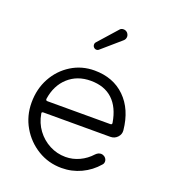

<svg xmlns="http://www.w3.org/2000/svg" viewBox="-138 -851 854 964"><g transform="rotate(20 288.5 -369.5)"><path d="M249 -613Q243 -619 243 -628Q243 -636 249 -642L336 -740Q343 -750 357 -750Q369 -750 378 -741Q386 -731 386 -721Q386 -707 375 -698L277 -613Q271 -607 263 -607Q255 -607 249 -613ZM301 11Q231 11 173.5 -24Q116 -59 82 -117.5Q48 -176 48 -247Q48 -320 80 -378.5Q112 -437 167.5 -471.5Q223 -506 291 -506Q391 -506 454.5 -444Q518 -382 529 -273Q531 -252 516 -236Q501 -220 478 -220H121Q110 -220 113 -210Q121 -163 148 -126.5Q175 -90 215 -69Q255 -48 301 -48Q339 -48 374.5 -64.5Q410 -81 437 -111Q450 -124 465 -124Q474 -124 483 -118Q496 -108 496 -94Q496 -83 489 -76Q454 -35 405 -12Q356 11 301 11ZM121 -280H456Q467 -280 465 -290Q452 -369 408 -410Q364 -451 291 -451Q219 -451 171 -407.5Q123 -364 112 -290V-288Q112 -280 121 -280Z"/></g></svg>

Font: Kiwi Maru Light
Style: Regular
Weight: 300
Designer: Hiroki-Chan
Version: Version 1.100